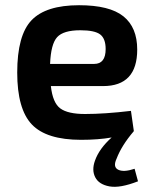

<svg xmlns="http://www.w3.org/2000/svg" viewBox="-20 -524 588 736"><path d="M496 123 509 171Q440 198 399.5 190.5Q359 183 345 155.5Q331 128 344 92Q360 46 408 3Q357 12 291 12Q158 12 102 -47Q46 -106 46 -246Q46 -389 101 -446.5Q156 -504 283 -504Q400 -504 453 -461.5Q506 -419 506 -334Q506 -194 375 -194H175Q182 -130 211 -108.5Q240 -87 306 -87Q381 -87 482 -99L493 -22V-21Q492 -21 492 -20Q446 34 427 84Q412 116 433 126.5Q454 137 496 123ZM288 -408Q223 -408 199 -381.5Q175 -355 172 -279H341Q385 -279 385 -336Q385 -376 364 -392Q343 -408 288 -408Z"/></svg>

Font: Exo 2 Semi Bold
Style: Regular
Weight: 600
Designer: Natanael Gama
Version: Version 1.001;PS 001.001;hotconv 1.0.88;makeotf.lib2.5.64775